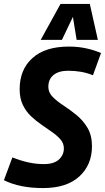

<svg xmlns="http://www.w3.org/2000/svg" viewBox="-44 -947 534 977"><path d="M470 -677 429 -564Q400 -576 368.5 -581.5Q337 -587 303 -587Q255 -587 228.5 -565.5Q202 -544 202 -505Q202 -476 224.5 -453.5Q247 -431 280 -409.5Q313 -388 346 -361Q379 -334 401.5 -296Q424 -258 424 -203Q424 -108 359.5 -49Q295 10 175 10Q56 10 -24 -30L19 -146Q62 -129 101 -120.5Q140 -112 180 -112Q230 -112 255.5 -135Q281 -158 281 -192Q281 -217 264.5 -236.5Q248 -256 222.5 -274Q197 -292 168.5 -311.5Q140 -331 114 -355.5Q88 -380 72 -413.5Q56 -447 56 -493Q56 -593 121 -651.5Q186 -710 306 -710Q353 -710 394.5 -701Q436 -692 470 -677ZM163 -744 264 -927H413L454 -744H346L327 -861L271 -744Z"/></svg>

Font: Georama SemiCondensed
Style: Bold Italic
Weight: 700
Width: 4
Italic angle: -9°
Designer: Jean-Baptiste Levee
Foundry: Production Type
Version: Version 1.000